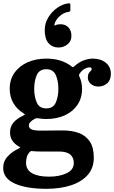

<svg xmlns="http://www.w3.org/2000/svg" viewBox="-22 -894 700 1176"><path d="M415.5 -674Q415.5 -642 391.5 -622.5Q367.5 -603 336 -603Q299 -603 275.5 -629.2Q252 -655.5 252 -710Q252 -751.5 273.8 -787.2Q295.5 -823 328.8 -846.2Q362 -869.5 397 -873.5Q403.5 -874 406.2 -872.5Q409 -871 409 -863.5V-831.5Q409 -822.5 399 -821.5Q367.5 -817.5 341.5 -793.2Q315.5 -769 311 -741.5Q310 -735.5 318 -739.5Q329 -745.5 349 -745.5Q379.5 -745.5 397.5 -725.8Q415.5 -706 415.5 -674ZM37.5 -350Q37.5 -407.5 67.2 -449Q97 -490.5 147.8 -512.8Q198.5 -535 261.5 -535Q355.5 -535 416 -487.5Q423 -482 425 -482.2Q427 -482.5 434 -488.5Q459.5 -512.5 489.8 -523.8Q520 -535 545.5 -535Q595 -535 626 -509.8Q657 -484.5 657 -441.5Q657 -403 634.2 -383.5Q611.5 -364 581.5 -364Q551 -364 533.5 -380.8Q516 -397.5 516 -418Q516 -437 522 -445.8Q528 -454.5 533.8 -459.5Q539.5 -464.5 539.5 -471Q539.5 -481.5 526.5 -481.5Q514 -481.5 497.5 -473Q481 -464.5 467.5 -445.5Q463 -439.5 462 -436.2Q461 -433 464 -426Q480.5 -391 480.5 -350Q480.5 -292.5 452 -251Q423.5 -209.5 374 -187.2Q324.5 -165 261.5 -165Q248.5 -165 236.2 -166.2Q224 -167.5 212 -169.5Q199 -171.5 188.5 -165Q174.5 -157.5 164.8 -147.2Q155 -137 155 -126.5Q155 -107.5 173 -100.8Q191 -94 224.5 -94Q237 -94 265.5 -94.2Q294 -94.5 322.8 -94.8Q351.5 -95 365.5 -95Q418 -95 460.5 -79.5Q503 -64 527.8 -27.5Q552.5 9 552.5 72Q552.5 135 515.5 177.2Q478.5 219.5 413 241Q347.5 262.5 262.5 262.5Q140.5 262.5 69 230.5Q-2.5 198.5 -2.5 135Q-2.5 93 25.8 63.2Q54 33.5 92 16Q102.5 11.5 101.5 9.2Q100.5 7 91.5 2Q68 -11.5 53.8 -32.2Q39.5 -53 39.5 -84Q39.5 -118.5 60.8 -143.5Q82 -168.5 119 -185.5Q131 -190.5 130 -193Q129 -195.5 120 -201.5Q81.5 -225 59.5 -263Q37.5 -301 37.5 -350ZM187.5 -350Q187.5 -302 203.2 -266Q219 -230 261.5 -230Q304 -230 319.8 -266Q335.5 -302 335.5 -350Q335.5 -398 319.8 -434Q304 -470 261.5 -470Q219 -470 203.2 -434Q187.5 -398 187.5 -350ZM430 104Q430 71 408.2 52.5Q386.5 34 337.5 34H233.5Q220 34 206.8 33.8Q193.5 33.5 181 32Q174 31 169.8 31.2Q165.5 31.5 161.5 35.5Q146 52 141.8 70Q137.5 88 137.5 102Q137.5 145.5 174 166.8Q210.5 188 278.5 188Q341.5 188 385.8 167.2Q430 146.5 430 104Z"/></svg>

Font: Besley*
Style: Bold
Weight: 700
Designer: Owen Earl
Foundry: indestructible type*
Version: Version 2.000; ttfautohint (v1.8.3)